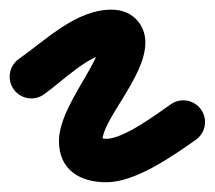

<svg xmlns="http://www.w3.org/2000/svg" viewBox="-65 -330 445 398"><path d="M-36.8 -145.1C-22.5 -124.8 5.6 -119.9 25.9 -134.2C63.9 -160.9 121.3 -220 166 -220C167.3 -220 163.4 -220.5 162.2 -221.1C154.8 -224.4 150.1 -229.2 146.7 -236.6C141.1 -249 138 -220.1 132.5 -208.5C109.7 -160.4 57.2 -92.7 57.2 -37.8C57.2 22.2 100.8 47.8 155.3 47.8C216.1 47.8 292.5 -6.3 340.8 -40.1C361.2 -54.4 366.1 -82.5 351.9 -102.8C337.6 -123.2 309.5 -128.1 289.2 -113.9C289.2 -113.9 289.2 -113.9 289.2 -113.9C259.9 -93.4 191.3 -42.2 155.3 -42.2C150.3 -42.2 135.7 -45.8 140.1 -43.3C145.4 -40.4 147.2 -31 147.2 -37.8C147.2 -92.1 279 -210.9 222.1 -284.6C208.4 -302.3 187.8 -310 166 -310C92.9 -310 30.9 -247.8 -25.9 -207.8C-46.2 -193.5 -51.1 -165.4 -36.8 -145.1Z"/></svg>

Font: FRB American Cursive Guidelines Black
Style: Bold Italic
Weight: 900
Italic angle: -25°
Version: Version 2.0;Modular Font Editor K font №1